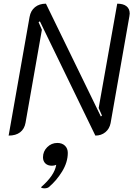

<svg xmlns="http://www.w3.org/2000/svg" viewBox="-20 -729 730 1045"><path d="M141 -637Q147 -671 170.5 -690Q194 -709 230 -709L529 -95L535 -100L517 -141L618 -709Q651 -709 668.5 -695Q686 -681 686 -655Q686 -651 684 -639L582 -59Q576 -28 553.5 -9.5Q531 9 499 9L197 -613L190 -608L208 -567L119 -61Q113 -27 89.5 -9Q66 9 27 9ZM286 168Q282 170 276 171.5Q270 173 263 173Q240 173 227 160.5Q214 148 214 127Q214 95 237 72Q260 49 292 49Q318 49 333.5 64Q349 79 349 103Q349 154 318 204.5Q287 255 245 290Q236 296 222 296Q207 296 203 290Q277 226 286 168Z"/></svg>

Font: K2D Light
Style: Italic
Weight: 300
Italic angle: -10°
Designer: Katatrad Aksorn Co.,Ltd.
Foundry: Cadson Demak Co.,Ltd.
Version: Version 1.000; ttfautohint (v1.6)